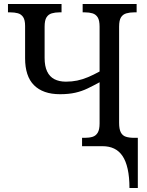

<svg xmlns="http://www.w3.org/2000/svg" viewBox="-20 -734 740 964"><path d="M630 210Q630 155 621 114.5Q612 74 595 49Q578 24 553 12Q528 0 495 0H392V-42H406Q428 -42 444.5 -47Q461 -52 470.5 -67.5Q480 -83 480 -114V-321Q449 -304 420 -290Q391 -276 358 -268.5Q325 -261 281 -261Q238 -261 205.5 -272.5Q173 -284 150.5 -306.5Q128 -329 117 -363Q106 -397 106 -441V-604Q106 -634 96 -648.5Q86 -663 69.5 -667.5Q53 -672 31 -672H20V-714H289V-672H278Q257 -672 240 -667Q223 -662 213.5 -647Q204 -632 204 -600V-443Q204 -402 216.5 -375.5Q229 -349 253 -336.5Q277 -324 311 -324Q341 -324 367.5 -329.5Q394 -335 421.5 -346.5Q449 -358 480 -375V-600Q480 -632 470.5 -647Q461 -662 444.5 -667Q428 -672 406 -672H395V-714H666V-672H653Q632 -672 614.5 -667Q597 -662 587.5 -647Q578 -632 578 -600V-117Q578 -86 586.5 -69.5Q595 -53 612 -47.5Q629 -42 654 -42H672V210Z"/></svg>

Font: Noto Serif SemiCondensed
Style: Regular
Weight: 400
Width: 4
Designer: Monotype Design Team
Foundry: Monotype Imaging Inc.
Version: Version 2.013